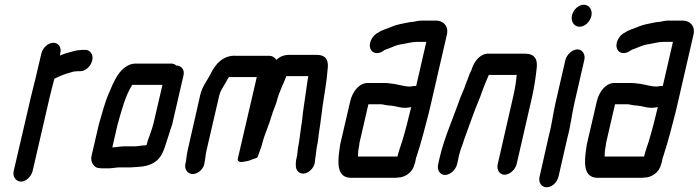

<svg xmlns="http://www.w3.org/2000/svg" viewBox="-20 -702 2955 812"><path d="M155 -476 131 -374C125 -349 117 -318 111 -293L38 21C32 45 48 66 69 66C90 66 112 45 118 21L191 -295C196 -318 205 -347 210 -369C228 -378 253 -389 273 -394C281 -396 290 -400 299 -400C303 -401 309 -401 313 -401H321C342 -401 364 -422 370 -446C376 -470 362 -491 341 -491H333C327 -491 322 -491 317 -490C310 -490 302 -489 293 -486C272 -481 252 -475 233 -467L235 -476C241 -501 228 -521 206 -521C184 -521 161 -501 155 -476Z M460 -79H455L477 -174C494 -235 510 -297 539 -343H667L629 -179C626 -172 626 -168 625 -165C623 -160 622 -154 619 -147L612 -126C606 -113 604 -104 600 -89C598 -88 595 -87 593 -87C589 -87 583 -87 577 -86L561 -84C558 -83 555 -83 552 -83H502C488 -83 472 -79 460 -79ZM400 9C404 10 412 10 420 10H440C453 10 471 6 484 6H532C540 6 553 4 563 4C567 3 571 3 574 3C606 0 634 -10 654 -34C671 -55 679 -86 688 -114L695 -135C698 -142 698 -146 699 -149C702 -156 704 -164 708 -175L756 -383C762 -407 747 -425 725 -425C720 -430 713 -433 705 -433H550C537 -433 522 -427 507 -416C477 -394 458 -350 441 -309C423 -269 412 -222 398 -176L367 -42C361 -17 378 9 400 9Z M767 -22 764 -9C759 14 774 34 795 34C816 34 839 15 844 -8L845 -15C849 -33 849 -46 853 -64L907 -297C911 -315 919 -326 927 -340L938 -359C940 -364 943 -368 945 -371C945 -372 946 -373 947 -374C947 -375 948 -375 949 -376H1066L986 -32C983 -20 992 -16 1004 -17C1019 -19 1032 -21 1045 -27C1056 -32 1064 -32 1069 -37C1075 -55 1083 -72 1088 -91C1098 -133 1117 -171 1129 -213C1135 -234 1144 -252 1150 -272C1160 -314 1178 -344 1191 -380H1284C1282 -372 1282 -368 1280 -357C1274 -315 1267 -267 1261 -225C1259 -210 1258 -187 1254 -170C1249 -138 1247 -107 1240 -76C1239 -68 1239 -63 1238 -56C1237 -53 1237 -50 1237 -47L1235 -37C1233 -30 1231 -21 1231 -12V-3C1231 8 1234 18 1242 25C1268 47 1311 15 1312 -21L1313 -30C1313 -33 1314 -36 1314 -38C1315 -43 1316 -47 1316 -52C1318 -62 1318 -71 1320 -81C1326 -105 1326 -124 1330 -148L1334 -174C1338 -201 1341 -231 1345 -258C1352 -306 1362 -359 1365 -404C1372 -447 1359 -470 1319 -470H1205C1182 -470 1165 -464 1149 -449C1141 -460 1131 -466 1120 -466H979C926 -470 891 -433 870 -388C856 -361 835 -336 827 -301L774 -68C770 -51 768 -35 767 -22Z M1713 -336C1691 -336 1667 -344 1647 -347L1631 -349C1624 -350 1617 -351 1609 -351H1535C1498 -351 1470 -313 1461 -273L1421 -101C1419 -94 1418 -86 1417 -79C1407 -15 1403 50 1465 50H1644C1650 50 1658 50 1662 49C1693 49 1725 27 1733 -7C1736 -14 1737 -21 1738 -27C1739 -32 1740 -37 1743 -44C1754 -78 1761 -102 1771 -139C1780 -175 1792 -216 1800 -252L1870 -556C1878 -592 1855 -615 1824 -615H1764C1752 -615 1739 -612 1729 -610L1711 -608C1684 -602 1659 -599 1636 -589C1617 -580 1598 -577 1581 -565C1566 -558 1557 -548 1549 -532C1532 -492 1562 -464 1597 -484C1601 -487 1606 -490 1610 -492C1630 -498 1650 -510 1673 -514C1696 -517 1721 -525 1743 -525H1783L1740 -338C1730 -340 1723 -336 1713 -336ZM1499 -86C1499 -91 1500 -96 1501 -101L1538 -261H1589C1592 -261 1596 -261 1600 -260L1615 -257C1621 -256 1628 -256 1635 -255C1656 -253 1671 -246 1692 -246C1703 -246 1710 -248 1719 -249C1708 -202 1694 -148 1681 -105C1675 -88 1664 -55 1661 -40H1494C1494 -55 1495 -68 1499 -86Z M1913 -7 1919 -34C1920 -39 1921 -47 1925 -58C1927 -68 1931 -77 1934 -85C1947 -126 1966 -174 1980 -214C1992 -249 2010 -286 2021 -321C2029 -342 2037 -362 2046 -382C2046 -383 2046 -384 2047 -385H2165C2166 -383 2163 -375 2164 -373L2161 -349C2158 -331 2155 -312 2150 -292L2085 -8C2079 16 2093 37 2114 37C2135 37 2159 16 2165 -8L2230 -291C2239 -331 2245 -371 2249 -407C2256 -452 2241 -475 2200 -475H2049C2015 -478 1988 -447 1976 -413C1976 -411 1975 -408 1973 -404C1966 -392 1964 -382 1959 -370C1954 -357 1948 -344 1944 -330L1939 -318C1932 -303 1922 -277 1916 -259C1890 -187 1858 -115 1839 -34L1833 -7C1827 17 1841 38 1862 38C1883 38 1907 17 1913 -7Z M2371 -448 2329 -265C2318 -217 2313 -170 2300 -123L2262 45C2256 70 2270 90 2292 90C2314 90 2336 70 2342 45L2380 -121C2393 -168 2398 -217 2409 -265L2451 -448C2457 -472 2443 -493 2422 -493C2401 -493 2377 -472 2371 -448ZM2399 -637C2393 -611 2408 -589 2431 -589C2453 -589 2475 -609 2481 -634C2487 -660 2472 -682 2449 -682C2427 -682 2405 -662 2399 -637Z M2756 -336C2734 -336 2710 -344 2690 -347L2674 -349C2667 -350 2660 -351 2652 -351H2578C2541 -351 2513 -313 2504 -273L2464 -101C2462 -94 2461 -86 2460 -79C2450 -15 2446 50 2508 50H2687C2693 50 2701 50 2705 49C2736 49 2768 27 2776 -7C2779 -14 2780 -21 2781 -27C2782 -32 2783 -37 2786 -44C2797 -78 2804 -102 2814 -139C2823 -175 2835 -216 2843 -252L2913 -556C2921 -592 2898 -615 2867 -615H2807C2795 -615 2782 -612 2772 -610L2754 -608C2727 -602 2702 -599 2679 -589C2660 -580 2641 -577 2624 -565C2609 -558 2600 -548 2592 -532C2575 -492 2605 -464 2640 -484C2644 -487 2649 -490 2653 -492C2673 -498 2693 -510 2716 -514C2739 -517 2764 -525 2786 -525H2826L2783 -338C2773 -340 2766 -336 2756 -336ZM2542 -86C2542 -91 2543 -96 2544 -101L2581 -261H2632C2635 -261 2639 -261 2643 -260L2658 -257C2664 -256 2671 -256 2678 -255C2699 -253 2714 -246 2735 -246C2746 -246 2753 -248 2762 -249C2751 -202 2737 -148 2724 -105C2718 -88 2707 -55 2704 -40H2537C2537 -55 2538 -68 2542 -86Z"/></svg>

Font: Electronic
Style: CircIt
Weight: 900
Version: Version 1.011